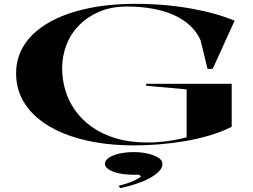

<svg xmlns="http://www.w3.org/2000/svg" viewBox="-20 -743 1320 1001"><path d="M742 -296V-306H1188V-82Q1136 -56 1074.5 -37.5Q1013 -19 946 -7.5Q879 4 810.5 9.5Q742 15 678 15Q570 15 476 -1.5Q382 -18 306.5 -49.5Q231 -81 176.5 -127Q122 -173 93 -231.5Q64 -290 64 -362Q64 -444 107.5 -510.5Q151 -577 233 -624.5Q315 -672 430 -697.5Q545 -723 687 -723Q765 -723 838.5 -716.5Q912 -710 978.5 -698Q1045 -686 1101.5 -670Q1158 -654 1203 -635L1089 -384H1062L1026 -532Q1007 -576 971 -609.5Q935 -643 885.5 -665Q836 -687 774.5 -698Q713 -709 642 -709Q563 -709 501 -683.5Q439 -658 394.5 -613.5Q350 -569 327 -510.5Q304 -452 304 -387Q304 -329 320.5 -273Q337 -217 371.5 -168Q406 -119 459.5 -81Q513 -43 585.5 -21.5Q658 0 751 0Q796 0 847 -6.5Q898 -13 953 -27V-277ZM608 238 598 226Q621 220 644 212.5Q667 205 686 195.5Q705 186 715 177L705 168H676Q633 168 599.5 160.5Q566 153 546.5 140Q527 127 527 111Q527 93 548 79Q569 65 603 57.5Q637 50 678 50Q718 50 751.5 58Q785 66 806 79.5Q827 93 827 112Q827 131 809.5 149.5Q792 168 761.5 185Q731 202 691.5 215Q652 228 608 238Z"/></svg>

Font: Kalnia Expanded
Style: Regular
Weight: 400
Width: 7
Designer: Frida Medrano
Foundry: Frida Medrano
Version: Version 1.105